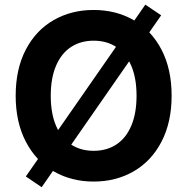

<svg xmlns="http://www.w3.org/2000/svg" viewBox="-20 -759 793 813"><path d="M89.4 -11.8 595.4 -739.3 662.4 -694.2 156.4 33.7ZM376.5 9.8Q281.9 9.8 206.9 -33.6Q132 -76.9 89.2 -159.4Q46.4 -241.9 46.4 -353.5Q46.4 -466.6 89.2 -548.7Q132 -630.7 206.9 -673.7Q281.9 -716.8 376.5 -716.8Q471.2 -716.8 546.2 -673.7Q621.1 -630.7 663.9 -548.7Q706.7 -466.6 706.7 -353.5Q706.7 -241.4 663.9 -159.1Q621.1 -76.9 546.2 -33.6Q471.2 9.8 376.5 9.8ZM376.5 -586.7Q321.5 -586.7 280.5 -559.8Q239.5 -532.9 217.2 -480.4Q194.9 -428 194.9 -353.5Q194.9 -279 217.2 -226.6Q239.5 -174.2 280.5 -147.3Q321.5 -120.4 376.5 -120.4Q432 -120.4 472.8 -147.3Q513.6 -174.2 535.9 -226.6Q558.2 -279 558.2 -353.5Q558.2 -428 535.9 -480.4Q513.6 -532.9 472.8 -559.8Q432 -586.7 376.5 -586.7Z"/></svg>

Font: Pretendard Std Variable
Style: Regular
Weight: 400
Designer: Base glyphs from Inter by Rasmus Andersson; Hangeul glyphs from Noto Sans CJK(Source Han Sans) by Jang Soo-young and Kan
Foundry: Kil Hyung-jin
Version: Version 1.309;Glyphs 3.2 (3225)